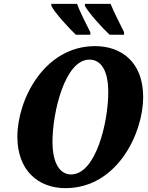

<svg xmlns="http://www.w3.org/2000/svg" viewBox="-20 -964 768 995"><path d="M548 -784H623V-797C601 -843 571 -899 553 -944H420V-934C438 -899 509 -820 548 -784ZM373 -784H448V-797C425 -843 396 -899 379 -944H246V-934C263 -899 335 -820 373 -784ZM319 11C589 11 722 -276 722 -461C722 -644 607 -725 473 -725C210 -725 70 -449 70 -255C70 -82 177 11 319 11ZM348 -60C294 -60 252 -112 252 -230C252 -381 316 -655 443 -655C502 -655 541 -602 541 -485C541 -334 478 -60 348 -60Z"/></svg>

Font: Noto Serif Condensed Black
Style: Italic
Weight: 900
Width: 3
Italic angle: -12°
Designer: Monotype Design Team
Foundry: Monotype Imaging Inc.
Version: Version 2.013